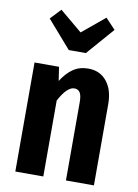

<svg xmlns="http://www.w3.org/2000/svg" viewBox="-89 -860 659 919"><g transform="rotate(10 240.5 -400.5)"><path d="M433 -395V0H297V-380Q297 -413 288 -427Q279 -441 261 -441Q225 -441 187 -369V0H51V-530H170L180 -463Q206 -504 237 -525Q268 -546 310 -546Q367 -546 400 -505Q433 -464 433 -395ZM401 -750 285 -617H202L86 -750L134 -801L243 -710L353 -801Z"/></g></svg>

Font: Fira Sans Compressed SemiBold
Style: Regular
Weight: 600
Width: 1
Designer: bBox Type GmbH & Carrois Corporate GbR & Edenspiekermann AG
Foundry: bBox Type GmbH & Carrois Corporate GbR & Edenspiekermann AG
Version: Version 4.301